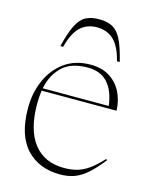

<svg xmlns="http://www.w3.org/2000/svg" viewBox="-113 -811 710 896"><g transform="rotate(15 242.0 -363.5)"><path d="M271 -522Q325 -522 362.5 -498.5Q400 -475 420.2 -435.2Q440.5 -395.5 442.5 -345.5H80.5Q76 -316 76 -282Q76 -155.5 127.5 -89.8Q179 -24 274 -24Q309 -24 337.2 -32Q365.5 -40 393.5 -60Q421.5 -80 454 -115.5L459.5 -111Q424 -65.5 393.8 -39Q363.5 -12.5 332.8 -1.2Q302 10 264.5 10Q161.5 10 100.8 -55.2Q40 -120.5 40 -251.5Q40 -324.5 67 -386Q94 -447.5 145.8 -484.8Q197.5 -522 271 -522ZM261 -505.5Q182.5 -505.5 139.5 -465.8Q96.5 -426 82.5 -357.5H401.5Q382.5 -505.5 261 -505.5ZM254.5 -698Q205.5 -698 173.8 -667.8Q142 -637.5 124.5 -569H111Q127.5 -637 145.8 -673.2Q164 -709.5 189.8 -723.2Q215.5 -737 254.5 -737Q293.5 -737 319.2 -723.2Q345 -709.5 363.2 -673.2Q381.5 -637 398 -569H384.5Q367.5 -637.5 335.5 -667.8Q303.5 -698 254.5 -698Z"/></g></svg>

Font: Newsreader Display ExtraLight
Style: Regular
Weight: 275
Designer: Hugues Gentile
Foundry: Production Type
Version: Version 1.001